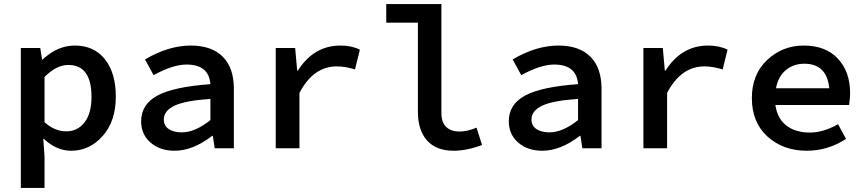

<svg xmlns="http://www.w3.org/2000/svg" viewBox="-20 -726 4240 940"><path d="M82 194V-491H177L186 -435H189Q262 -503 346 -503Q441 -503 494 -435.5Q547 -368 547 -253Q547 -132 482.5 -60Q418 12 329 12Q256 12 195 -46H192L198 40V194ZM305 -83Q360 -83 394 -127Q428 -171 428 -252Q428 -408 314 -408Q256 -408 198 -349V-128Q247 -83 305 -83Z M835 12Q763 12 717 -28Q671 -68 671 -132Q671 -215 750.5 -258Q830 -301 1010 -314Q1003 -410 893 -410Q827 -410 732 -358L690 -435Q805 -503 914 -503Q1016 -503 1070.5 -448.5Q1125 -394 1125 -291V0H1031L1022 -61H1019Q924 12 835 12ZM870 -78Q935 -78 1010 -138V-242Q884 -233 833 -208Q782 -183 782 -141Q782 -110 806.5 -94Q831 -78 870 -78Z M1330 0V-491H1425L1435 -380H1438Q1516 -503 1647 -503Q1701 -503 1742 -483L1718 -386Q1670 -401 1629 -401Q1514 -401 1446 -271V0Z M2201 12Q2116 12 2071 -38Q2026 -88 2026 -179V-615H1871V-706H2141V-173Q2141 -126 2165 -104Q2189 -82 2229 -82Q2268 -82 2313 -101L2340 -16Q2265 12 2201 12Z M2635 12Q2563 12 2517 -28Q2471 -68 2471 -132Q2471 -215 2550.5 -258Q2630 -301 2810 -314Q2803 -410 2693 -410Q2627 -410 2532 -358L2490 -435Q2605 -503 2714 -503Q2816 -503 2870.5 -448.5Q2925 -394 2925 -291V0H2831L2822 -61H2819Q2724 12 2635 12ZM2670 -78Q2735 -78 2810 -138V-242Q2684 -233 2633 -208Q2582 -183 2582 -141Q2582 -110 2606.5 -94Q2631 -78 2670 -78Z M3130 0V-491H3225L3235 -380H3238Q3316 -503 3447 -503Q3501 -503 3542 -483L3518 -386Q3470 -401 3429 -401Q3314 -401 3246 -271V0Z M3930 12Q3814 12 3737.5 -57.5Q3661 -127 3661 -246Q3661 -362 3736 -432.5Q3811 -503 3915 -503Q4022 -503 4082 -439Q4142 -375 4142 -270Q4142 -245 4137 -212H3776Q3786 -145 3830.5 -111Q3875 -77 3945 -77Q4011 -77 4083 -118L4122 -46Q4033 12 3930 12ZM3918 -414Q3865 -414 3827.5 -383Q3790 -352 3779 -294H4040Q4028 -414 3918 -414Z"/></svg>

Font: TypoPRO Source Code Pro
Style: Regular
Weight: 600
Monospace: yes
Designer: Paul D. Hunt, Teo Tuominen
Foundry: Adobe Systems Incorporated
Version: Version 2.010;PS 1.0;hotconv 1.0.84;makeotf.lib2.5.63406